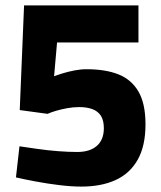

<svg xmlns="http://www.w3.org/2000/svg" viewBox="-20 -679 595 710"><path d="M281 11Q244 11 199 5.5Q154 0 111.5 -8Q69 -16 39 -23L52 -138Q80 -134 117.5 -128.5Q155 -123 194.5 -120Q234 -117 266 -117Q312 -117 338 -139.5Q364 -162 364 -205Q364 -234 353 -251Q342 -268 321.5 -275.5Q301 -283 273 -283Q251 -283 229 -279Q207 -275 188 -269.5Q169 -264 156 -258L53 -272L69 -659H492V-522H191L180 -397Q193 -402 212.5 -408Q232 -414 255 -418.5Q278 -423 300 -423Q370 -423 418 -404Q466 -385 492 -340.5Q518 -296 518 -219Q518 -139 489 -88Q460 -37 407 -13Q354 11 281 11Z"/></svg>

Font: Cairo Play ExtraBold
Style: Regular
Weight: 800
Version: Version 3.119